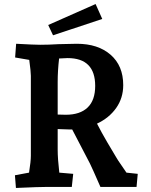

<svg xmlns="http://www.w3.org/2000/svg" viewBox="-20 -927 747 952"><path d="M54 -58 124 -71Q133 -127 133 -155V-551Q133 -572 125 -630L55 -642L60 -710Q150 -705 179 -705Q222 -705 270 -708Q316 -709 361 -710Q466 -710 528.5 -655.5Q591 -601 591 -505Q591 -441 556 -391.5Q521 -342 461 -314Q484 -269 511 -223Q538 -177 555 -149L566 -131L607 -71L663 -65L657 0H478Q437 -94 426 -116L338 -285H326Q306 -285 266 -287V-185Q266 -141 274 -71L343 -65L336 0H204Q172 0 82 4L59 5ZM306 -358Q377 -358 414.5 -394Q452 -430 452 -501Q452 -639 315 -639L273 -637Q266 -576 266 -521V-359Q279 -358 306 -358ZM219 -803 454 -907 487 -833 243 -752Z"/></svg>

Font: Andada Pro ExtraBold
Style: Regular
Weight: 800
Designer: Carolina Giovagnoli
Foundry: Huerta Tipografica
Version: Version 3.005; ttfautohint (v1.8.4)